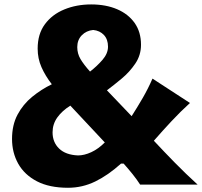

<svg xmlns="http://www.w3.org/2000/svg" viewBox="-20 -847 927 881"><path d="M292 14.6Q206.5 14.6 149.4 -15.1Q92.3 -44.9 63.7 -95.7Q35.2 -146.5 35.2 -209.5Q35.2 -273.4 60.5 -321Q85.9 -368.7 127.7 -402.8Q169.4 -437 217.8 -460.4Q187.5 -499.5 170.2 -539.1Q152.8 -578.6 152.8 -624Q152.8 -690.9 186 -735.8Q219.2 -780.8 275.1 -803.7Q331.1 -826.7 398.4 -826.7Q465.8 -826.7 517.3 -804.7Q568.8 -782.7 597.9 -741.5Q627 -700.2 627 -641.6Q627 -593.8 600.8 -555.2Q574.7 -516.6 538.3 -486.3Q502 -456.1 470.7 -432.6L584 -314Q610.8 -356 635.3 -398.2Q659.7 -440.4 679.7 -486.3L851.6 -374.5Q807.1 -334 766.4 -290.3Q725.6 -246.6 686 -201.2Q732.9 -150.9 782.2 -100.6Q831.5 -50.3 886.7 0H623Q607.9 -23.4 588.4 -47.9Q568.8 -72.3 547.4 -96.2H535.2Q476.1 -43 417 -14.2Q357.9 14.6 292 14.6ZM393.1 -518.6Q425.3 -543.5 450.4 -572.5Q475.6 -601.6 475.6 -632.8Q475.6 -666.5 456.8 -686.5Q438 -706.5 407.7 -709.5Q376 -706.5 355.2 -685.1Q334.5 -663.6 334.5 -630.9Q334.5 -601.1 349.4 -575.9Q364.3 -550.8 393.1 -518.6ZM460.9 -193.4 302.7 -362.3Q264.6 -338.4 242.9 -307.9Q221.2 -277.3 221.2 -239.7Q221.2 -194.3 251.2 -165.3Q281.2 -136.2 337.9 -133.8Q366.7 -133.8 398.9 -148.7Q431.2 -163.6 460.9 -193.4Z"/></svg>

Font: Pinar-DS2-FD ExtraBold
Style: Regular
Weight: 800
Designer: Amin Abedi
Version: Version 3.000